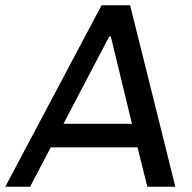

<svg xmlns="http://www.w3.org/2000/svg" viewBox="-56 -706 726 726"><path d="M436 -686H328L-36 0H58L136 -149H464L501 0H607ZM363 -568 443 -238H184L357 -568Z"/></svg>

Font: Chivo
Style: Italic
Weight: 400
Italic angle: -8°
Designer: Hector Gatti
Foundry: Omnibus-Type
Version: Version 1.003;PS 001.003;hotconv 1.0.70;makeotf.lib2.5.58329